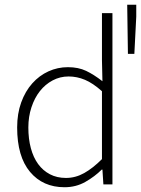

<svg xmlns="http://www.w3.org/2000/svg" viewBox="-20 -774 592 806"><path d="M251 12Q160 12 106 -52.5Q52 -117 52 -239Q52 -297 69 -344Q86 -391 115.5 -424Q145 -457 183.5 -474.5Q222 -492 265 -492Q309 -492 341.5 -476.5Q374 -461 410 -433L408 -521V-719H452V0H414L410 -62H407Q378 -33 338.5 -10.5Q299 12 251 12ZM257 -27Q297 -27 333.5 -47.5Q370 -68 408 -106V-391Q370 -425 336.5 -439Q303 -453 268 -453Q232 -453 201 -436.5Q170 -420 147.5 -391.5Q125 -363 112 -323.5Q99 -284 99 -239Q99 -191 109.5 -152Q120 -113 140 -85.5Q160 -58 189.5 -42.5Q219 -27 257 -27ZM517 -548 514 -754H552V-704L544 -548Z"/></svg>

Font: CV Source Sans Light
Style: Regular
Weight: 300
Designer: Paul D. Hunt
Foundry: Adobe Systems Incorporated
Version: Version 3.001